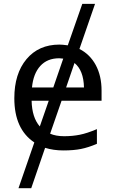

<svg xmlns="http://www.w3.org/2000/svg" viewBox="-20 -780 604 1008"><path d="M146 -251Q147.9 -163.1 189 -116.2L235.8 -251ZM420.9 -320.8Q418.9 -410.6 371.1 -449.2L327.1 -320.8ZM291 -474.1Q228 -474.1 191.4 -433.6Q154.8 -393.1 147.9 -320.8H259.8L312 -472.2ZM77.1 208 160.2 -32.2Q55.2 -102.1 55.2 -264.2Q55.2 -393.1 119.1 -469.5Q183.1 -545.9 292 -545.9Q307.1 -545.9 335.9 -542L412.1 -759.8H479L397 -522.9Q452.1 -495.1 482.7 -438.5Q513.2 -381.8 513.2 -304.2V-251H303.2L243.2 -78.1Q273.4 -64.9 316.9 -64.9Q359.9 -64.9 398.4 -72.5Q437 -80.1 488.8 -102.1V-24.9Q444.3 -5.9 405.3 2Q366.2 9.8 313 9.8Q260.7 9.8 216.8 -3.9L144 208Z"/></svg>

Font: NotoSans
Style: Regular
Weight: 400
Designer: Monotype Design team
Foundry: Monotype Imaging Inc.
Version: Version 1.04; ttfautohint (v1.4.1)